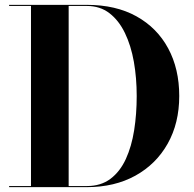

<svg xmlns="http://www.w3.org/2000/svg" viewBox="-20 -770 799 790"><path d="M337.5 0H17.5V-4.5H107.5V-745.5H17.5V-750H337.5Q456.5 -750 541.5 -702.8Q626.5 -655.5 672 -571Q717.5 -486.5 717.5 -375Q717.5 -263.5 670 -179Q622.5 -94.5 537 -47.2Q451.5 0 337.5 0ZM337.5 -745.5H262.5V-4.5H337.5Q395 -4.5 434.5 -34.2Q474 -64 497.8 -115.8Q521.5 -167.5 532 -234.2Q542.5 -301 542.5 -375Q542.5 -449 530.8 -515.8Q519 -582.5 494 -634.2Q469 -686 430.2 -715.8Q391.5 -745.5 337.5 -745.5Z"/></svg>

Font: Bodoni* 36pt
Style: Bold
Weight: 700
Version: Version 2.3